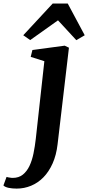

<svg xmlns="http://www.w3.org/2000/svg" viewBox="-132 -831 508 1106"><path d="M123.5 -478.5 44.9 -503.4 54.7 -543 240.7 -567.9 265.1 -556.2 199.7 0Q192.4 63 170.9 110.8Q149.4 158.7 117.9 190.7Q86.4 222.7 46.9 239Q7.3 255.4 -36.1 255.4Q-62.5 255.4 -82.8 251Q-103 246.6 -112.3 237.3L-94.2 188Q-90.8 189.5 -85.7 190.4Q-80.6 191.4 -75.4 192.1Q-70.3 192.9 -65.7 193.4Q-61 193.8 -59.1 193.8Q-23.9 193.8 -0.5 175Q22.9 156.2 37.8 124.8Q52.7 93.3 61 52.5Q69.3 11.7 74.2 -31.7ZM2 -627.9 171.4 -810.5H258.3L356 -627.9L307.6 -599.6L202.1 -713.9L42 -600.1Z"/></svg>

Font: Brush Lettering One
Style: Bold Italic
Weight: 400
Italic angle: -7°
Designer: Eben Sorkin
Foundry: Eben Sorkin
Version: Version 1.001